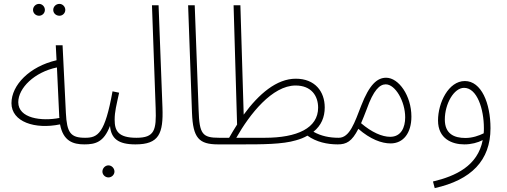

<svg xmlns="http://www.w3.org/2000/svg" viewBox="-20 -738 2607 988"><path d="M286 -657C302 -657 316 -670 316 -687C316 -704 302 -718 286 -718C268 -718 254 -704 254 -687C254 -670 268 -657 286 -657ZM181 -657C197 -657 211 -670 211 -687C211 -704 197 -718 181 -718C164 -718 150 -704 150 -687C150 -670 164 -657 181 -657ZM414 5C430 5 438 -2 438 -12C438 -23 431 -29 418 -29C343 -29 324 -55 319 -157L302 -505H267L271 -428C132 -396 39 -300 39 -207C39 -111 160 -71 289 -98C305 -12 356 5 414 5ZM74 -212C74 -285 157 -367 273 -391L285 -135L286 -131C193 -113 74 -129 74 -212Z M413 5C471 5 514 -6 546 -90C552 -25 588 5 677 5C695 5 702 -3 702 -12C702 -21 697 -29 682 -29C587 -29 570 -66 570 -122C570 -164 579 -196 593 -261L559 -268C520 -51 484 -29 418 -29ZM538 175C555 175 569 161 569 145C569 128 555 113 538 113C521 113 507 128 507 145C507 161 521 175 538 175Z M677 5C798 5 821 -50 816 -185L796 -711H762L781 -181C785 -69 776 -29 682 -29Z M1103 5C1121 5 1128 -3 1128 -12C1128 -21 1124 -29 1108 -29C1021 -29 1006 -48 1002 -172L982 -711H948L968 -157C973 -28 1003 5 1103 5Z M1103 5H1222C1326 5 1434 5 1503 -16C1525 -22 1545 -30 1562 -40C1608 -7 1664 5 1718 5C1736 5 1743 -3 1743 -12C1743 -21 1739 -29 1723 -29C1675 -29 1632 -38 1593 -60C1633 -92 1651 -135 1651 -185C1651 -267 1601 -333 1502 -333C1404 -333 1312 -255 1234 -148L1217 -711H1182L1200 -97C1186 -75 1172 -52 1159 -29H1108ZM1501 -298C1582 -298 1617 -245 1617 -184C1617 -79 1510 -29 1342 -29H1196C1265 -151 1381 -298 1501 -298Z M1718 5C1763 5 1791 -10 1824 -75C1886 -21 1944 0 1990 0C2056 0 2097 -54 2097 -138C2097 -245 2032 -338 1967 -338C1921 -338 1881 -303 1839 -195C1805 -108 1780 -29 1723 -29ZM1867 -176C1902 -275 1934 -304 1965 -304C2014 -304 2065 -217 2065 -134C2065 -82 2044 -34 1988 -34C1946 -34 1893 -57 1838 -104C1847 -124 1856 -148 1867 -176Z M2217 230C2405 188 2504 88 2504 -78C2504 -207 2457 -321 2372 -321C2288 -321 2234 -209 2234 -118C2234 -24 2306 5 2369 5C2406 5 2438 -4 2464 -17C2438 116 2325 168 2208 196ZM2269 -123C2269 -204 2316 -286 2368 -286C2435 -286 2470 -177 2470 -79C2470 -70 2470 -61 2469 -52C2445 -40 2411 -28 2375 -28C2317 -28 2269 -49 2269 -123Z"/></svg>

Font: Noto Sans Arabic UI Cn XLt
Style: Regular
Weight: 200
Width: 3
Designer: Monotype Design Team, Nadine Chahine and Nizar Qandah
Foundry: Monotype Imaging Inc.
Version: Version 2.010